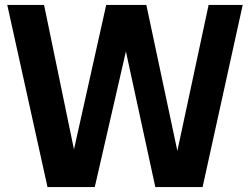

<svg xmlns="http://www.w3.org/2000/svg" viewBox="-20 -760 1016 780"><path d="M173 0 9.5 -740H159L280.5 -153L411.5 -740H574.5L700.5 -147L827.5 -740H966L803 0H611L491.5 -551L365 0Z"/></svg>

Font: Encode Sans Cnd
Style: Bold
Weight: 700
Width: 3
Designer: Multiple Designers
Foundry: Impallari Type
Version: Version 3.002; ttfautohint (v1.8.3) -l 8 -r 50 -G 200 -x 14 